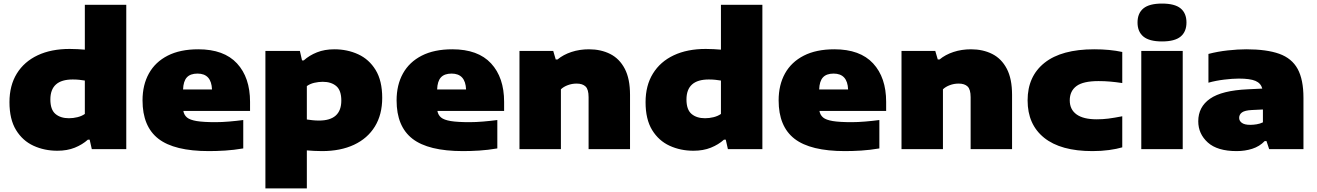

<svg xmlns="http://www.w3.org/2000/svg" viewBox="-20 -835 7372 1075"><path d="M301 9Q228.5 9 167.5 -19Q106.5 -47 69.8 -107Q33 -167 33 -263Q33 -356.5 74.2 -423.2Q115.5 -490 191 -525.5Q266.5 -561 370 -561Q392.5 -561 414.5 -559.8Q436.5 -558.5 455 -557V-808H687V0H494L482 -53H472Q441.5 -25.5 398.8 -8.2Q356 9 301 9ZM366 -173Q389.5 -173 413.2 -178.8Q437 -184.5 455 -197V-384Q441.5 -386.5 424 -388.2Q406.5 -390 387 -390Q262 -390 262 -278Q262 -221 290.5 -197Q319 -173 366 -173Z M1150 11Q956 11 867 -58Q778 -127 778 -273Q778 -359.5 813.8 -423.8Q849.5 -488 919 -523.5Q988.5 -559 1090 -559Q1234 -559 1307 -480Q1380 -401 1380 -265V-214H1006.5Q1010.5 -191 1027 -177.2Q1043.5 -163.5 1081.2 -157.2Q1119 -151 1187 -151Q1221.5 -151 1263 -154.5Q1304.5 -158 1342 -163V-4Q1289 5 1241 8Q1193 11 1150 11ZM1086 -423Q1045.5 -423 1026 -401.5Q1006.5 -380 1005 -334H1167Q1163.5 -423 1086 -423Z M1466 220V-550H1659L1671 -497H1681Q1712 -525 1754.8 -542Q1797.5 -559 1852 -559Q1924.5 -559 1985.5 -531Q2046.5 -503 2083.2 -443Q2120 -383 2120 -287Q2120 -193.5 2079 -126.8Q2038 -60 1962.2 -24.5Q1886.5 11 1783 11Q1760.5 11 1738.8 9.8Q1717 8.5 1698 7V220ZM1766 -160Q1891 -160 1891 -272Q1891 -329 1862.8 -353Q1834.5 -377 1787 -377Q1764 -377 1740 -371.5Q1716 -366 1698 -353V-166Q1711.5 -164 1729 -162Q1746.5 -160 1766 -160Z M2572.5 11Q2378.5 11 2289.5 -58Q2200.5 -127 2200.5 -273Q2200.5 -359.5 2236.2 -423.8Q2272 -488 2341.5 -523.5Q2411 -559 2512.5 -559Q2656.5 -559 2729.5 -480Q2802.5 -401 2802.5 -265V-214H2429Q2433 -191 2449.5 -177.2Q2466 -163.5 2503.8 -157.2Q2541.5 -151 2609.5 -151Q2644 -151 2685.5 -154.5Q2727 -158 2764.5 -163V-4Q2711.5 5 2663.5 8Q2615.5 11 2572.5 11ZM2508.5 -423Q2468 -423 2448.5 -401.5Q2429 -380 2427.5 -334H2589.5Q2586 -423 2508.5 -423Z M2888.5 0V-550H3077.5L3091.5 -502H3101.5Q3134 -529 3179.5 -544Q3225 -559 3277.5 -559Q3344.5 -559 3396.5 -532.8Q3448.5 -506.5 3478 -450.2Q3507.5 -394 3507.5 -304V0H3275.5V-291Q3275.5 -334.5 3258.5 -350.8Q3241.5 -367 3208.5 -367Q3182.5 -367 3159 -358.2Q3135.5 -349.5 3120.5 -335V0Z M3862.5 9Q3790 9 3729 -19Q3668 -47 3631.2 -107Q3594.5 -167 3594.5 -263Q3594.5 -356.5 3635.8 -423.2Q3677 -490 3752.5 -525.5Q3828 -561 3931.5 -561Q3954 -561 3976 -559.8Q3998 -558.5 4016.5 -557V-808H4248.5V0H4055.5L4043.5 -53H4033.5Q4003 -25.5 3960.2 -8.2Q3917.5 9 3862.5 9ZM3927.5 -173Q3951 -173 3974.8 -178.8Q3998.5 -184.5 4016.5 -197V-384Q4003 -386.5 3985.5 -388.2Q3968 -390 3948.5 -390Q3823.5 -390 3823.5 -278Q3823.5 -221 3852 -197Q3880.5 -173 3927.5 -173Z M4711.5 11Q4517.5 11 4428.5 -58Q4339.5 -127 4339.5 -273Q4339.5 -359.5 4375.2 -423.8Q4411 -488 4480.5 -523.5Q4550 -559 4651.5 -559Q4795.5 -559 4868.5 -480Q4941.5 -401 4941.5 -265V-214H4568Q4572 -191 4588.5 -177.2Q4605 -163.5 4642.8 -157.2Q4680.5 -151 4748.5 -151Q4783 -151 4824.5 -154.5Q4866 -158 4903.5 -163V-4Q4850.5 5 4802.5 8Q4754.5 11 4711.5 11ZM4647.5 -423Q4607 -423 4587.5 -401.5Q4568 -380 4566.5 -334H4728.5Q4725 -423 4647.5 -423Z M5027.5 0V-550H5216.5L5230.5 -502H5240.5Q5273 -529 5318.5 -544Q5364 -559 5416.5 -559Q5483.5 -559 5535.5 -532.8Q5587.5 -506.5 5617 -450.2Q5646.5 -394 5646.5 -304V0H5414.5V-291Q5414.5 -334.5 5397.5 -350.8Q5380.5 -367 5347.5 -367Q5321.5 -367 5298 -358.2Q5274.5 -349.5 5259.5 -335V0Z M6096.5 11Q5919 11 5826.2 -63.5Q5733.5 -138 5733.5 -273Q5733.5 -408 5828.5 -483.5Q5923.5 -559 6106.5 -559Q6194.5 -559 6263.5 -544V-370Q6227 -375.5 6196 -378.2Q6165 -381 6130.5 -381Q6044.5 -381 6007 -353Q5969.5 -325 5969.5 -273Q5969.5 -222 6007.5 -194.5Q6045.5 -167 6120.5 -167Q6154.5 -167 6185.8 -171Q6217 -175 6263.5 -184V-10Q6233 -1 6190 5Q6147 11 6096.5 11Z M6370 0V-550H6602V0ZM6486 -603Q6415 -603 6382 -630.2Q6349 -657.5 6349 -709Q6349 -761 6382 -788Q6415 -815 6486 -815Q6557.5 -815 6590.2 -788Q6623 -761 6623 -709Q6623 -657.5 6590.2 -630.2Q6557.5 -603 6486 -603Z M6904 11Q6796 11 6742.5 -37.2Q6689 -85.5 6689 -156Q6689 -236.5 6755.2 -282.5Q6821.5 -328.5 6966 -335L7047.5 -339Q7039.5 -369 7009.5 -382Q6979.5 -395 6916 -395Q6881 -395 6833.8 -389.2Q6786.5 -383.5 6746 -372V-533Q6797 -546.5 6854.2 -552.8Q6911.5 -559 6958 -559Q7072 -559 7142.5 -533.8Q7213 -508.5 7245.5 -449Q7278 -389.5 7278 -287V0H7086L7071 -45H7061Q7032 -15 6991.2 -2Q6950.5 11 6904 11ZM6918 -175Q6918 -158 6933.2 -147Q6948.5 -136 6980 -136Q6996.5 -136 7015.5 -139Q7034.5 -142 7051 -150V-222L6989 -219Q6949.5 -217 6933.8 -205.5Q6918 -194 6918 -175Z"/></svg>

Font: Encode Sans Expanded Expanded Black
Style: Regular
Weight: 900
Width: 7
Designer: Multiple Designers
Foundry: Impallari Type
Version: Version 3.000; ttfautohint (v1.8.3) -l 8 -r 50 -G 200 -x 14 